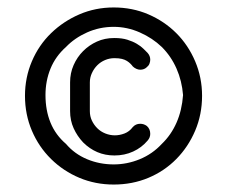

<svg xmlns="http://www.w3.org/2000/svg" viewBox="-20 -571 609 515"><path d="M285 -551Q335 -551 378 -532.5Q421 -514 453 -482Q485 -450 503.5 -406.5Q522 -363 522 -314Q522 -264 503.5 -220.5Q485 -177 453 -144.5Q421 -112 378 -94Q335 -76 285 -76Q236 -76 193 -94Q150 -112 117 -144.5Q84 -177 65.5 -220.5Q47 -264 47 -314Q47 -363 65.5 -406.5Q84 -450 117 -482Q150 -514 193 -532.5Q236 -551 285 -551ZM285 -499Q247 -499 213.5 -484Q180 -469 157 -445Q129 -420 115.5 -387Q102 -354 102 -316Q102 -275 115.5 -242Q129 -209 157 -185Q180 -158 213.5 -144Q247 -130 285 -130Q321 -130 355 -144Q389 -158 414 -185Q439 -209 453.5 -242Q468 -275 471 -316Q468 -354 453.5 -387Q439 -420 414 -445Q389 -469 355 -484Q321 -499 285 -499ZM336 -230Q344 -239 356 -239Q366 -239 374 -233Q383 -225 383 -212Q383 -202 376 -194Q360 -175 337 -164.5Q314 -154 287 -154Q262 -154 241 -163Q220 -172 203 -189Q187 -206 177.5 -227Q168 -248 168 -273V-350Q168 -375 177.5 -396.5Q187 -418 203 -434Q219 -450 240 -459.5Q261 -469 286 -469H287Q307 -469 321.5 -464.5Q336 -460 347 -453.5Q358 -447 365 -440L376 -429Q383 -421 383 -411Q383 -406 381 -400.5Q379 -395 374 -391Q367 -384 356 -384Q351 -384 345.5 -386.5Q340 -389 336 -393Q334 -396 330 -400Q326 -404 320.5 -407.5Q315 -411 307 -413Q299 -415 287 -415Q274 -415 262 -410Q250 -405 241 -396Q232 -387 226.5 -375Q221 -363 221 -350V-273Q221 -259 226.5 -247.5Q232 -236 241 -227Q250 -218 262.5 -213Q275 -208 288 -208Q301 -208 314 -213Q327 -218 336 -230Z"/></svg>

Font: VDS
Style: Thin
Weight: 100
Width: 0
Designer: artmaker
Foundry: artmaker
Version: Version 1.000 2012 initial release